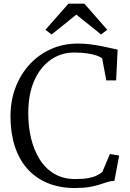

<svg xmlns="http://www.w3.org/2000/svg" viewBox="-20 -984 688 1016"><path d="M376.5 11Q295 11 231.5 -15.5Q168 -42 124.2 -91.5Q80.5 -141 58 -211Q35.5 -281 35.5 -368Q35.5 -451.5 62.5 -522Q89.5 -592.5 138 -644.5Q186.5 -696.5 251.2 -725Q316 -753.5 391.5 -753.5Q425.5 -753.5 457.2 -749.5Q489 -745.5 516.8 -740Q544.5 -734.5 566.8 -729.2Q589 -724 602.5 -721.5L594.5 -558.5H542.5L520.5 -675Q511.5 -683 491.5 -690Q471.5 -697 441.5 -701.5Q411.5 -706 372 -706Q303.5 -706 248.8 -668Q194 -630 161.8 -558.2Q129.5 -486.5 129.5 -384Q129.5 -314.5 144.5 -252Q159.5 -189.5 190 -140.8Q220.5 -92 267.5 -64.2Q314.5 -36.5 378.5 -36.5Q420 -36.5 447 -41.5Q474 -46.5 491.2 -55Q508.5 -63.5 521.5 -74L561.5 -169L610.5 -161L585.5 -27Q566 -26.5 547.5 -20.5Q529 -14.5 506.5 -7.2Q484 0 452.8 5.5Q421.5 11 376.5 11ZM253 -801.5 220.5 -826.5 342 -964.5H426.5L547.5 -826.5L515 -801.5L384 -906.5Z"/></svg>

Font: Merriweather 20pt Light
Style: Regular
Weight: 300
Version: Version 2.100